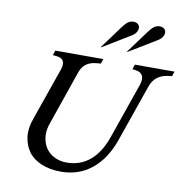

<svg xmlns="http://www.w3.org/2000/svg" viewBox="-100 -1048 1117 1155"><g transform="rotate(10 458.5 -471.0)"><path d="M347.2 11.2Q279.8 11.2 228 -10.5Q176.3 -32.2 148.4 -70.6Q120.6 -108.9 114 -160.9Q107.4 -212.9 129.9 -273.9L242.2 -595.2Q264.6 -663.1 201.2 -668.9L179.2 -670.9L189 -700.2H481.9L472.2 -670.9L448.2 -668.9Q369.6 -663.1 347.2 -595.2L234.9 -270Q216.8 -223.6 220.5 -183.3Q224.1 -143.1 243.2 -113.3Q262.2 -83.5 296.1 -66.2Q330.1 -48.8 372.1 -48.8Q455.1 -48.8 514.6 -99.1Q574.2 -149.4 607.9 -247.1L725.1 -584Q737.8 -620.6 727.8 -642.1Q717.8 -663.6 687 -668L665 -670.9L674.8 -700.2H917L907.2 -670.9L882.8 -668Q802.7 -657.2 777.8 -584L655.8 -233.9Q614.3 -116.7 535.4 -52.7Q456.5 11.2 347.2 11.2ZM553.2 -902.8Q572.3 -929.7 587.6 -941.4Q603 -953.1 622.1 -953.1Q645 -953.1 655 -938.7Q665 -924.3 657.2 -904.3Q649.4 -884.3 626 -870.1L458 -768.1H454.1ZM712.9 -902.8Q731.9 -929.2 747.6 -941.2Q763.2 -953.1 782.2 -953.1Q805.2 -953.1 815.2 -938.7Q825.2 -924.3 817.4 -904.3Q809.6 -884.3 786.1 -870.1L618.2 -768.1H613.8Z"/></g></svg>

Font: Redaction
Style: Italic
Weight: 400
Designer: Jeremy Mickel / Forest Young
Foundry: MCKL
Version: Version 2.001;hotconv 1.0.113;makeotfexe 2.5.65598 DEVELOPME